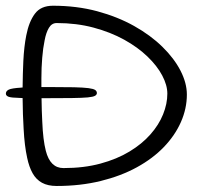

<svg xmlns="http://www.w3.org/2000/svg" viewBox="-33 -626 690 654"><path d="M160 7.5Q130 7.5 110 -3.5Q90 -14.5 78 -36Q66 -57.5 59.5 -88.5Q50.5 -129.5 47.5 -186.5Q44.5 -234.5 44 -292Q38 -292 33 -292.5Q5 -293 -4 -296.5Q-13 -300 -13 -307Q-13 -316 -3 -320.8Q7 -325.5 38.5 -327.5Q41 -327.5 44 -328Q44.5 -375.5 46.5 -418.5Q49 -468 56.5 -505.5Q65.5 -552 85.8 -579.2Q106 -606.5 147.5 -606.5Q228 -606.5 297.8 -587.8Q367.5 -569 423.8 -537.5Q480 -506 520.2 -466.5Q560.5 -427 582 -385Q603.5 -343 603.5 -304Q603.5 -256 583.2 -210.2Q563 -164.5 525.2 -125.2Q487.5 -86 433.2 -56.2Q379 -26.5 310 -9.5Q241 7.5 160 7.5ZM115.5 -291.5Q112 -291.5 108.5 -291.5Q109 -246.5 111 -211Q113.5 -149.5 123 -112.5Q138 -53.5 183 -53.5Q253 -53.5 309.2 -68.8Q365.5 -84 408 -109.8Q450.5 -135.5 479.2 -168Q508 -200.5 522.5 -236.5Q537 -272.5 537 -307Q537 -336 519.5 -369Q502 -402 469.2 -433.5Q436.5 -465 390 -490.8Q343.5 -516.5 285.5 -532Q227.5 -547.5 160 -547.5Q143.5 -547.5 133.8 -531.5Q124 -515.5 119 -488.5Q113.5 -462.5 110.8 -429Q108 -395.5 108 -359Q108 -344 108 -329.5Q119.5 -329.5 132.5 -329.5Q186 -329.5 218.8 -328.8Q251.5 -328 268.5 -325.8Q285.5 -323.5 291.2 -319.5Q297 -315.5 297 -309Q297 -303.5 290.8 -299.8Q284.5 -296 266 -294.2Q247.5 -292.5 211.5 -292Q175.5 -291.5 115.5 -291.5Z"/></svg>

Font: Gluten Thin ExtraLight
Style: Regular
Weight: 250
Version: Version 1.300